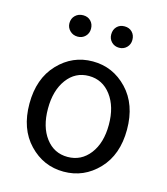

<svg xmlns="http://www.w3.org/2000/svg" viewBox="-115 -857 835 958"><g transform="rotate(15 302.5 -377.5)"><path d="M481 -64.5Q407.2 12.7 302.7 12.7Q198.2 12.7 124.5 -64.5Q50.8 -141.6 50.8 -271.5Q50.8 -401.4 124.5 -479Q198.2 -556.6 302.7 -556.6Q407.2 -556.6 481 -479Q554.7 -401.4 554.7 -271.5Q554.7 -141.6 481 -64.5ZM189.5 -120.6Q232.4 -63.5 302.7 -63.5Q373 -63.5 417 -120.6Q460.9 -177.7 460.9 -271.5Q460.9 -365.2 417 -423.3Q373 -481.4 302.7 -481.4Q232.4 -481.4 189.5 -423.3Q146.5 -365.2 146.5 -271.5Q146.5 -177.7 189.5 -120.6ZM196.3 -656.2Q171.9 -656.2 155.8 -672.4Q139.6 -688.5 139.6 -710.9Q139.6 -735.4 155.8 -751Q171.9 -766.6 196.3 -766.6Q220.7 -766.6 235.8 -751Q251 -735.4 251 -710.9Q251 -687.5 235.4 -671.9Q219.7 -656.2 196.3 -656.2ZM355.5 -710.9Q355.5 -735.4 370.6 -751Q385.7 -766.6 410.2 -766.6Q434.6 -766.6 449.7 -751Q464.8 -735.4 464.8 -710.9Q464.8 -687.5 449.2 -671.9Q433.6 -656.2 410.2 -656.2Q386.7 -656.2 371.1 -671.9Q355.5 -687.5 355.5 -710.9Z"/></g></svg>

Font: GenYoGothic TW TTF Regular
Style: Regular
Weight: 400
Version: Version 1.300